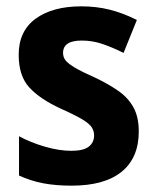

<svg xmlns="http://www.w3.org/2000/svg" viewBox="-20 -576 492 606"><path d="M206 10Q156 10 116.5 2.5Q77 -5 40 -22V-146Q77 -126 122 -113Q167 -100 205 -100Q243 -100 260 -113Q277 -126 277 -149Q277 -162 270 -173.5Q263 -185 241 -198.5Q219 -212 172 -233Q105 -264 72 -300.5Q39 -337 39 -403Q39 -478 92.5 -517Q146 -556 237 -556Q284 -556 326 -545.5Q368 -535 412 -513L370 -409Q336 -426 304 -437Q272 -448 238 -448Q179 -448 179 -409Q179 -396 186.5 -386Q194 -376 215.5 -363Q237 -350 280 -331Q322 -311 353 -289.5Q384 -268 401 -237.5Q418 -207 418 -161Q418 -78 364 -34Q310 10 206 10Z"/></svg>

Font: Noto Sans SemiCondensed
Style: Bold
Weight: 700
Width: 4
Designer: Monotype Design Team
Foundry: Monotype Imaging Inc.
Version: Version 2.013; ttfautohint (v1.8.4.7-5d5b)